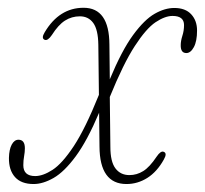

<svg xmlns="http://www.w3.org/2000/svg" viewBox="-20 -466 527 494"><path d="M261.5 -351.5 262.5 -262Q293.5 -336.5 322.5 -376Q351.5 -415.5 377.8 -430.5Q404 -445.5 428.5 -445.5Q457 -445.5 472 -429.2Q487 -413 487 -387.5Q487 -360 478.8 -344.8Q470.5 -329.5 459.5 -329.5Q444.5 -329.5 445 -350Q445 -360.5 449.2 -373.8Q453.5 -387 453.5 -401.5Q453.5 -425 424 -425Q404.5 -425 380.2 -408.8Q356 -392.5 326.8 -347.5Q297.5 -302.5 262.5 -216.5L264 -88Q264 -50 277 -32.8Q290 -15.5 313 -15.5Q332 -15.5 348.5 -25.8Q365 -36 383 -63Q393.5 -78.5 401 -75.5Q411 -72 401.5 -55.5Q384 -24 359 -8.2Q334 7.5 305.5 7.5Q236.5 7.5 236 -89L235 -176Q204.5 -104 175 -64Q145.5 -24 118 -8.2Q90.5 7.5 66.5 7.5Q34.5 7.5 18.5 -10.5Q2.5 -28.5 3 -60Q3.5 -81.5 10.2 -94Q17 -106.5 27.5 -106.5Q44 -106.5 44 -84.5Q44 -75 42 -64Q40 -53 40 -41Q40 -13 70.5 -13Q90.5 -13 115.2 -29Q140 -45 169.8 -90Q199.5 -135 234.5 -222L233 -350.5Q232.5 -389.5 220 -406.8Q207.5 -424 185.5 -424Q164.5 -424 147.2 -413Q130 -402 113.5 -376Q103 -360.5 95 -363.5Q85.5 -367.5 95 -383Q132.5 -446 195 -446Q261 -446 261.5 -351.5Z"/></svg>

Font: Fraunces 72pt S050 Thin
Style: Italic
Weight: 100
Italic angle: -16°
Version: Version 1.000; ttfautohint (v1.8.3)